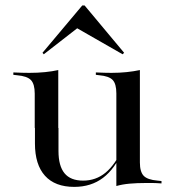

<svg xmlns="http://www.w3.org/2000/svg" viewBox="-20 -685 652 717"><path d="M197.6 -414.5V-207.3H109.7V-335.5Q109.7 -371 95.6 -385.9Q81.5 -400.8 43.5 -404L29.8 -405.6V-414.5Q50.8 -413.7 62.9 -413.3Q75 -412.9 89.5 -412.9Q121 -412.9 148.4 -415.7Q175.8 -418.5 197.6 -423.4ZM198.4 -207.3V-121Q198.4 -65.3 221 -37.9Q243.5 -10.5 290.3 -10.5Q337.9 -10.5 373.8 -39.9Q409.7 -69.4 438.7 -131.5L439.5 -125Q409.7 -54.8 364.9 -21Q320.2 12.9 257.3 12.9Q185.5 12.9 148 -28.6Q110.5 -70.2 110.5 -149.2V-207.3ZM414.5 0V-207.3H502.4V-78.2Q502.4 -43.5 516.5 -28.6Q530.6 -13.7 568.5 -10.5L583.1 -8.9V0Q562.1 -1.6 550 -1.6Q537.9 -1.6 523.4 -1.6Q491.9 -1.6 464.5 0.8Q437.1 3.2 414.5 9.7ZM502.4 -414.5V-207.3H414.5V-336.3Q414.5 -371.8 400.8 -386.3Q387.1 -400.8 350.8 -404L337.9 -405.6V-414.5Q358.9 -413.7 370.6 -413.3Q382.3 -412.9 396 -412.9Q425.8 -412.9 452.8 -415.7Q479.8 -418.5 502.4 -423.4ZM143.5 -482.3 138.7 -487.9 287.1 -664.5H296L443.5 -487.9L437.9 -482.3L249.2 -590.3H282.3Z"/></svg>

Font: Playfair 144pt SemiExpanded Medium
Style: Regular
Weight: 500
Width: 6
Designer: Claus Eggers Sørensen
Foundry: Claus Eggers Sørensen
Version: Version 2.203